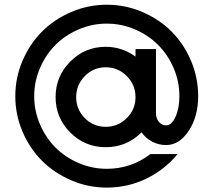

<svg xmlns="http://www.w3.org/2000/svg" viewBox="-20 -727 926 833"><path d="M758.3 -309.6Q758.3 -373.5 733.2 -431.9Q708 -490.2 666 -532.2Q624 -574.2 565.7 -599.4Q507.3 -624.5 443.4 -624.5Q379.4 -624.5 321 -599.4Q262.7 -574.2 220.7 -532.2Q178.7 -490.2 153.6 -431.9Q128.4 -373.5 128.4 -309.6Q128.4 -245.6 153.6 -187.3Q178.7 -128.9 220.7 -86.9Q262.7 -44.9 321 -19.8Q379.4 5.4 443.4 5.4Q548.3 5.4 632.8 -58.6H750.5Q694.8 9.3 614.7 48.1Q534.7 86.9 443.4 86.9Q362.8 86.9 289.3 55.4Q215.8 23.9 162.6 -29.1Q109.4 -82 77.9 -155.5Q46.4 -229 46.4 -309.6Q46.4 -390.1 77.9 -463.6Q109.4 -537.1 162.6 -590.3Q215.8 -643.6 289.3 -675Q362.8 -706.5 443.4 -706.5Q523.9 -706.5 597.4 -675Q670.9 -643.6 724.1 -590.3Q777.3 -537.1 808.6 -463.6Q839.8 -390.1 839.8 -309.6Q839.8 -222.2 799.1 -159.9Q758.3 -97.7 700.7 -97.7Q668.5 -97.7 640.4 -112.3Q612.3 -127 594.2 -152.8Q529.8 -88.4 438.5 -88.4Q348.6 -88.4 284.9 -152.1Q221.2 -215.8 221.2 -305.7Q221.2 -396 284.9 -460Q348.6 -523.9 438.5 -523.9Q509.8 -523.9 567.9 -481.4V-514.2H656.7V-234.4Q656.7 -212.9 669.7 -198Q682.6 -183.1 700.7 -183.1Q724.6 -183.1 741.5 -220.2Q758.3 -257.3 758.3 -309.6ZM438.5 -435.1Q385.7 -435.1 348.1 -397Q310.5 -358.9 310.5 -305.7Q310.5 -252.4 347.9 -214.6Q385.3 -176.8 438.5 -176.8Q492.2 -176.8 530 -214.6Q567.9 -252.4 567.9 -305.7Q567.9 -358.9 530 -397Q492.2 -435.1 438.5 -435.1Z"/></svg>

Font: Basically A Sans Serif Medium
Style: Regular
Weight: 500
Designer: Hyung-Suk Kim
Foundry: Mental Design
Version: 1.000